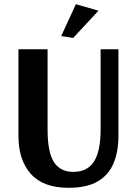

<svg xmlns="http://www.w3.org/2000/svg" viewBox="-20 -885 654 916"><path d="M329 -704 272 -713 342 -865 450 -834ZM307 11Q186 11 127 -55.5Q68 -122 68 -236V-650H207V-267Q207 -158 237.5 -111.5Q268 -65 329 -65Q397 -65 428.5 -114.5Q460 -164 460 -267V-650H545V-236Q545 -162 522 -106.5Q499 -51 447 -20Q395 11 307 11Z"/></svg>

Font: Arsenal SC
Style: Bold
Weight: 700
Designer: Andrij Shevchenko
Foundry: Stairsfor
Version: Version 2.001; ttfautohint (v1.8.4.7-5d5b)